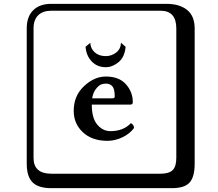

<svg xmlns="http://www.w3.org/2000/svg" viewBox="-20 -774 1140 1006"><path d="M453.1 -549.8Q454.1 -520 476.1 -500Q498 -480 534.2 -480Q564 -480 588.4 -498.5Q612.8 -517.1 613.8 -549.8L638.2 -528.8Q633.3 -474.6 601.1 -448.2Q568.8 -421.9 534.2 -421.9Q489.3 -421.9 460.7 -451.9Q432.1 -481.9 428.2 -528.8ZM462.9 -258.8H569.8Q581.1 -258.8 581.1 -269Q581.1 -307.1 569.1 -321.5Q557.1 -335.9 534.2 -335.9Q522 -335.9 510 -331.5Q498 -327.1 482.9 -308.3Q467.8 -289.6 462.9 -258.8ZM666 -128.9Q682.1 -120.1 682.1 -103Q660.2 -73.2 621.6 -54.7Q583 -36.1 543 -36.1Q461.9 -36.1 414.1 -81.1Q366.2 -126 366.2 -192.9Q366.2 -272 420.2 -322.5Q474.1 -373 534.2 -373Q604 -373 639.9 -332.5Q675.8 -292 675.8 -238.8Q675.8 -225.6 663.1 -226.1H460.9Q460.9 -154.3 490 -120.6Q519 -86.9 558.1 -86.9Q627 -86.9 666 -128.9ZM249 -717.8Q204.1 -717.8 179.9 -693.8Q155.8 -669.9 155.8 -625V53.2Q155.8 136.2 249 136.2H820.8Q865.7 136.2 884.8 117.2Q903.8 98.1 903.8 53.2V-625Q903.8 -717.8 820.8 -717.8ZM1000 84Q1000 152.8 973.4 182.4Q946.8 211.9 880.9 211.9H249Q181.2 211.9 150.6 181.4Q120.1 150.9 120.1 84V-625Q120.1 -687 154.1 -720.5Q188 -753.9 249 -753.9H851.1Q920.9 -753.9 960.4 -721.9Q1000 -689.9 1000 -625Z"/></svg>

Font: Linux Biolinum Keyboard
Style: Regular
Weight: 700
Designer: Philipp H. Poll
Foundry: Philipp H. Poll
Version: Version 0.6.1 ; ttfautohint (v0.9)